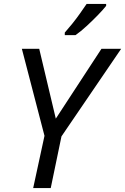

<svg xmlns="http://www.w3.org/2000/svg" viewBox="-20 -964 641 984"><path d="M150 0 208 -268 92 -714H181L266 -356L500 -714H601L295 -265L240 0ZM312 -784V-797Q329 -816 350 -842Q371 -868 390 -895Q409 -922 424 -944H524V-934Q510 -916 482.5 -887.5Q455 -859 424 -830.5Q393 -802 367 -784Z"/></svg>

Font: BC Sans
Style: Italic
Weight: 400
Italic angle: -12°
Designer: Monotype Design Team
Designer: Province of B.C.
Foundry: Monotype Imaging Inc.
Version: Version 2.000;GOOG;noto-source:20170915:90ef993387c0